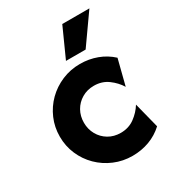

<svg xmlns="http://www.w3.org/2000/svg" viewBox="-156 -702 729 805"><g transform="rotate(-30 208.5 -299.0)"><path d="M250 13.9Q203.5 13.9 162.5 -3.5Q121.5 -20.8 90.6 -51.4Q59.7 -81.9 42.4 -122.2Q25 -162.5 25 -208.3Q25 -254.2 42.4 -294.4Q59.7 -334.7 90.6 -365.3Q121.5 -395.8 162.5 -413.2Q203.5 -430.6 250 -430.6Q293.1 -430.6 331.6 -416.3Q370.1 -402.1 400 -374.3L368.8 -251.4Q351.4 -279.9 322.6 -301Q293.8 -322.2 254.9 -322.2Q222.2 -322.2 196.5 -306.9Q170.8 -291.7 156.2 -266Q141.7 -240.3 141.7 -208.3Q141.7 -177.1 156.2 -151Q170.8 -125 196.5 -109.7Q222.2 -94.4 254.9 -94.4Q293.8 -94.4 322.6 -115.6Q351.4 -136.8 368.8 -165.3L400 -42.4Q370.1 -14.6 331.6 -0.3Q293.1 13.9 250 13.9ZM206.2 -470.8 270.1 -612.5H401.4L301.4 -470.8Z"/></g></svg>

Font: Afacad Flux
Style: Bold
Weight: 700
Designer: Kristian Moeller
Foundry: Dicotype
Version: Version 1.100